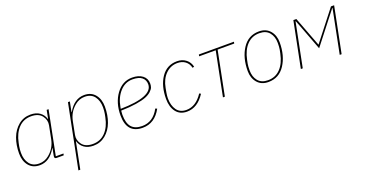

<svg xmlns="http://www.w3.org/2000/svg" viewBox="-36 -1159 3799 2001"><g transform="rotate(-20 1863.5 -159.0)"><path d="M491 0H413Q390 0 390 -19Q390 -23 392 -35L407 -111H404Q334 12 223 12Q146 12 103 -40.5Q60 -93 60 -176Q60 -270 88.5 -346.5Q117 -423 174.5 -470.5Q232 -518 309 -518Q371 -518 411 -489.5Q451 -461 465 -413H468L486 -506H507L410 -19H495ZM223 -7Q285 -7 333 -47Q407 -107 426 -204L454 -346Q465 -403 428 -451Q391 -499 309 -499Q225 -499 169.5 -441Q114 -383 94 -282L87 -247Q81 -214 81 -176Q81 -102 117 -54.5Q153 -7 223 -7Z M581 200 722 -506H743L721 -395H724Q794 -518 905 -518Q982 -518 1025 -465.5Q1068 -413 1068 -330Q1068 -236 1039.5 -159.5Q1011 -83 953.5 -35.5Q896 12 819 12Q757 12 717 -16.5Q677 -45 663 -93H660L602 200ZM819 -7Q903 -7 958.5 -65Q1014 -123 1034 -224L1041 -259Q1047 -292 1047 -330Q1047 -404 1011 -451.5Q975 -499 905 -499Q843 -499 795 -459Q721 -399 702 -302L674 -160Q663 -103 700 -55Q737 -7 819 -7Z M1365 12Q1189 12 1189 -187Q1189 -327 1258.5 -422.5Q1328 -518 1436 -518Q1508 -518 1551 -485Q1594 -452 1594 -395Q1594 -373 1587.5 -354Q1581 -335 1557 -312.5Q1533 -290 1493.5 -274Q1454 -258 1382 -246.5Q1310 -235 1213 -233Q1210 -203 1210 -189Q1210 -94 1248.5 -50.5Q1287 -7 1365 -7Q1488 -7 1554 -132L1573 -124Q1499 12 1365 12ZM1434 -499Q1352 -499 1294 -435Q1236 -371 1218 -269L1215 -252Q1572 -258 1572 -395Q1572 -443 1538 -471Q1504 -499 1434 -499Z M1856 12Q1778 12 1736 -42.5Q1694 -97 1694 -186Q1694 -331 1757.5 -424.5Q1821 -518 1934 -518Q1992 -518 2032.5 -486.5Q2073 -455 2084 -403L2065 -398Q2054 -446 2018.5 -472.5Q1983 -499 1932 -499Q1856 -499 1801 -444.5Q1746 -390 1729 -297L1720 -248Q1714 -212 1714 -186Q1714 -107 1749.5 -57Q1785 -7 1856 -7Q1962 -7 2038 -123L2055 -114Q1974 12 1856 12Z M2257 0 2354 -487H2170L2174 -506H2563L2559 -487H2375L2278 0Z M2759 12Q2681 12 2637 -39.5Q2593 -91 2593 -169Q2593 -317 2659 -417.5Q2725 -518 2843 -518Q2921 -518 2965 -466.5Q3009 -415 3009 -337Q3009 -189 2943 -88.5Q2877 12 2759 12ZM2761 -7Q2844 -7 2899 -64.5Q2954 -122 2975 -225L2983 -265Q2988 -292 2988 -337Q2988 -408 2951 -453.5Q2914 -499 2841 -499Q2758 -499 2703 -441.5Q2648 -384 2627 -281L2619 -241Q2614 -214 2614 -169Q2614 -98 2651 -52.5Q2688 -7 2761 -7Z M3121 0 3222 -506H3255L3380 -177H3382L3639 -506H3674L3573 0H3552L3649 -486H3646L3573 -393L3374 -138L3280 -387L3242 -486H3239L3142 0Z"/></g></svg>

Font: IBM Plex Sans Thin
Style: Italic
Weight: 100
Italic angle: -11.31°
Designer: Mike Abbink, Paul van der Laan, Pieter van Rosmalen
Foundry: Bold Monday
Version: Version 3.0